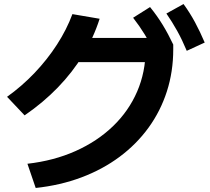

<svg xmlns="http://www.w3.org/2000/svg" viewBox="-20 -875 1040 952"><path d="M116 -63Q247 -78 354.5 -126Q462 -174 540 -249Q618 -324 660 -421Q702 -518 702 -630L759 -567H325V-687H816L839 -654V-630Q839 -520 807.5 -422Q776 -324 716.5 -242Q657 -160 573 -97.5Q489 -35 384 4.5Q279 44 157 57ZM15 -395Q88 -447 151 -513Q214 -579 262.5 -654Q311 -729 339 -805L474 -782Q444 -688 392 -602.5Q340 -517 267 -441.5Q194 -366 102 -303ZM751 -607Q724 -661 698 -703.5Q672 -746 640 -787L724 -840Q759 -797 786.5 -752Q814 -707 839 -654ZM906 -623Q883 -678 858.5 -722Q834 -766 805 -808L890 -855Q922 -811 947 -764.5Q972 -718 995 -664Z"/></svg>

Font: M PLUS 1
Style: Bold
Weight: 700
Designer: Coji Morishita
Foundry: UNDERFOREST DESIGN
Version: Version 1.001